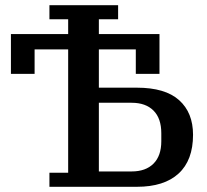

<svg xmlns="http://www.w3.org/2000/svg" viewBox="-20 -718 797 738"><path d="M486 -59Q540 -59 570 -89Q600 -119 600 -175V-206Q600 -263 570 -293Q540 -323 486 -323H360V-59ZM360 -381H506Q615 -381 668.5 -333Q722 -285 722 -200Q722 -102 666.5 -51Q611 0 506 0H170V-54H242V-528H113V-434H22V-587H242V-644H170V-698H434V-644H360V-587H593V-434H502V-528H360Z"/></svg>

Font: IBM Plex Serif Medm
Style: Regular
Weight: 500
Designer: Mike Abbink, Paul van der Laan, Pieter van Rosmalen
Foundry: Bold Monday
Version: Version 3.001